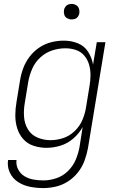

<svg xmlns="http://www.w3.org/2000/svg" viewBox="-20 -745 616 978"><path d="M200 213Q232 213 264.5 205.5Q297 198 326.5 179Q356 160 377.5 132.5Q399 105 410.5 73.5Q422 42 428 10L517 -530H473L454 -416Q448 -451 429 -481Q410 -511 376.5 -524.5Q343 -538 305 -538Q273 -538 241 -530Q209 -522 180.5 -503Q152 -484 131 -456.5Q110 -429 98.5 -398Q87 -367 82 -335L64 -225Q58 -191 58 -157Q58 -123 67.5 -92Q77 -61 98 -37Q119 -13 151 -2.5Q183 8 217 8Q252 8 288 -3Q324 -14 353.5 -39.5Q383 -65 401 -98L385 4Q379 37 365.5 69Q352 101 326 126.5Q300 152 266.5 163Q233 174 201 174Q175 174 150 169.5Q125 165 104.5 152.5Q84 140 72.5 118Q61 96 64 70H21Q16 105 30.5 135Q45 165 72.5 182.5Q100 200 133 206.5Q166 213 200 213ZM237 -31Q202 -31 170.5 -44.5Q139 -58 122 -86.5Q105 -115 102.5 -149.5Q100 -184 106 -219L124 -329Q130 -362 144 -394.5Q158 -427 185 -452Q212 -477 245.5 -488Q279 -499 313 -499Q341 -499 366.5 -490.5Q392 -482 409 -462Q426 -442 433.5 -416.5Q441 -391 441 -363Q441 -335 436 -307L418 -197Q413 -165 399.5 -133.5Q386 -102 360 -77Q334 -52 301.5 -41.5Q269 -31 237 -31ZM345 -646Q354 -646 362.5 -649Q371 -652 376.5 -659.5Q382 -667 384 -676Q386 -688 382.5 -700Q379 -712 368.5 -718.5Q358 -725 345 -725Q336 -725 327.5 -722Q319 -719 313.5 -711Q308 -703 306 -695Q304 -682 307.5 -670Q311 -658 322 -652Q333 -646 345 -646Z"/></svg>

Font: Iosevka Sparkle Extralight
Style: Italic
Weight: 200
Italic angle: -9°
Designer: Belleve Invis
Foundry: Belleve Invis
Version: Version 4.5.0; ttfautohint (v1.8.3)